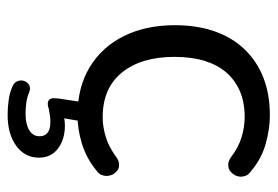

<svg xmlns="http://www.w3.org/2000/svg" viewBox="-132 -403 727 503"><g transform="rotate(90 231.5 -151.5)"><path d="M282 9Q209 9 156 -23Q103 -55 74.5 -112.5Q46 -170 46 -246Q46 -304 62 -350Q78 -396 109 -428.5Q140 -461 183.5 -478Q227 -495 282 -495Q318 -495 357 -484Q396 -473 428 -446Q438 -439 440.5 -431.5Q443 -424 443 -419Q443 -414 440.5 -407Q438 -400 431 -393.5Q424 -387 418 -386.5Q412 -386 411 -386Q402 -386 392 -393Q366 -413 339 -421Q312 -429 287 -429Q248 -429 219 -416.5Q190 -404 170 -381Q150 -358 139.5 -324Q129 -290 129 -245Q129 -158 170 -107.5Q211 -57 287 -57Q312 -57 338.5 -65Q365 -73 392 -93Q402 -100 411 -100Q412 -100 417.5 -99.5Q423 -99 430 -92.5Q437 -86 439 -78.5Q441 -71 441 -67Q441 -62 438.5 -54.5Q436 -47 426 -40Q394 -14 356 -2.5Q318 9 282 9ZM281 192Q263 192 243.5 189.5Q224 187 208 180Q197 176 193 167Q189 158 192 149Q195 140 203 135.5Q211 131 223 136Q235 141 248.5 143Q262 145 279 145Q305 145 321 135.5Q337 126 337 108Q337 95 328 87.5Q319 80 299 80Q291 80 283.5 81Q276 82 266 84Q257 87 252 87Q247 87 242 84Q238 80 237.5 74.5Q237 69 238 59L250 -20H301L288 55L264 49Q276 46 287.5 44Q299 42 309 42Q345 42 369 60Q393 78 393 110Q393 147 362 169.5Q331 192 281 192Z"/></g></svg>

Font: Nunito
Style: Regular
Weight: 400
Designer: Vernon Adams
Foundry: Vernon Adams
Version: Version 3.602